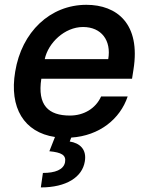

<svg xmlns="http://www.w3.org/2000/svg" viewBox="-20 -573 636 814"><path d="M438.9 -322.4H169.7C184.3 -391 253.9 -458.5 332 -458.5C410.5 -458.5 452.4 -400.9 438.9 -322.4ZM44.4 -269.2C18.5 -116.1 82 -11.7 213.1 7.8L189.3 68.2C240.4 73.2 261.4 84.2 255.7 115.1C249.3 146.7 213.8 160.2 161.9 160.2L153.1 221.6C261.7 221.6 328.8 177.6 339.5 111.9C348.7 59.7 317.5 33.4 275.6 27L282 10.3C401.6 2.5 489.3 -68.5 521.3 -164.1H408.7C385.7 -112.9 335.2 -83.1 276.6 -83.1C185.7 -83.1 137.8 -126.1 155.2 -239.3H539.8L545.8 -277.7C577.1 -472.3 475.5 -552.6 346.2 -552.6C192.5 -552.6 71.7 -437.5 44.4 -269.2Z"/></svg>

Font: Magic Ui Pro Semi Bold
Style: Italic
Weight: 600
Italic angle: -9.39999°
Designer: Stefan Endress, Andreas Faust
Version: Version 1.000;FEAKit 1.0